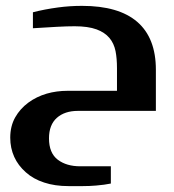

<svg xmlns="http://www.w3.org/2000/svg" viewBox="-20 -380 598 658"><path d="M380.9 -68.8V-146Q380.9 -179.7 376 -204.6Q370.6 -231.4 355 -250Q338.9 -269 311 -279.3Q281.7 -290 235.8 -290Q210.4 -290 174.8 -288.1Q119.1 -285.2 92.8 -283.2V-337.9Q131.8 -348.1 179.2 -354.5Q219.2 -359.9 261.2 -359.9Q386.7 -359.9 450.2 -305.2Q514.2 -250 514.2 -141.1V0H247.1Q201.7 0 174.8 23.9Q147.9 47.9 147.9 94.2Q147.9 144.5 178.2 167.5Q208 189.9 254.9 189.9H359.9V249Q338.9 253.4 309.1 255.9Q287.1 257.8 264.2 257.8H214.8Q168 257.8 131.3 245.6Q93.8 233.4 68.4 210.4Q42 187 28.8 157.7Q15.1 127.4 15.1 91.8Q15.1 52.2 32.2 22Q48.8 -7.3 77.1 -28.3Q105 -48.8 140.1 -59.1Q173.8 -68.8 211.9 -68.8Z"/></svg>

Font: SimahzazaarabicW05-SemiBold
Style: Regular
Weight: 600
Designer: Ahmed zaza
Foundry: Ahmed zaza
Version: Version 1.001